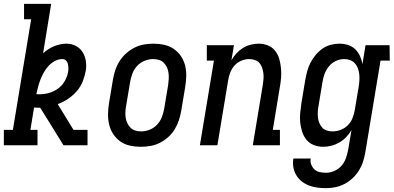

<svg xmlns="http://www.w3.org/2000/svg" viewBox="-28 -755 2048 998"><path d="M-8 0V-80H39L134 -655H97V-735H238L196 -478Q222 -502 254 -515Q286 -528 318 -528Q344 -528 366 -516.5Q388 -505 401 -484.5Q414 -464 418 -439Q422 -414 418 -388Q413 -360 402 -332Q391 -304 371 -281Q351 -258 325.5 -241Q300 -224 272 -214L354 -80H427V0H302L224 -126L181 -195H172Q167 -195 161 -195.5Q155 -196 149 -196L130 -80H167V0ZM178 -265Q203 -265 227.5 -272Q252 -279 273.5 -294.5Q295 -310 308.5 -333.5Q322 -357 326 -381Q328 -392 327.5 -403Q327 -414 324.5 -424Q322 -434 314.5 -441Q307 -448 296 -448Q276 -448 257.5 -438Q239 -428 224.5 -412.5Q210 -397 200 -379Q190 -361 182.5 -342Q175 -323 170 -304Q165 -285 161 -266Q166 -265 170 -265Q174 -265 178 -265Z M704 8Q675 8 647.5 2Q620 -4 598 -19.5Q576 -35 561 -57.5Q546 -80 539.5 -107Q533 -134 533.5 -163Q534 -192 539 -221L559 -341Q563 -365 571 -389.5Q579 -414 593 -436.5Q607 -459 627 -477Q647 -495 670.5 -507Q694 -519 719 -523.5Q744 -528 769 -528Q798 -528 825.5 -522Q853 -516 875.5 -500.5Q898 -485 913 -462.5Q928 -440 934.5 -413Q941 -386 940 -357Q939 -328 934 -299L914 -179Q910 -155 902 -130.5Q894 -106 880.5 -83.5Q867 -61 847 -43Q827 -25 803.5 -13Q780 -1 754.5 3.5Q729 8 704 8ZM706 -72Q728 -72 750.5 -81Q773 -90 789.5 -108Q806 -126 814 -148Q822 -170 826 -193L846 -313Q848 -328 849 -344Q850 -360 848 -375.5Q846 -391 840 -404.5Q834 -418 823.5 -428.5Q813 -439 798.5 -443.5Q784 -448 768 -448Q746 -448 723.5 -439Q701 -430 684.5 -412Q668 -394 660 -372Q652 -350 648 -327L628 -207Q625 -192 624 -176Q623 -160 625 -144.5Q627 -129 633.5 -115.5Q640 -102 650 -91.5Q660 -81 675 -76.5Q690 -72 706 -72Z M1011 0 1084 -440H1047V-520H1188L1175 -442Q1186 -461 1201 -477.5Q1216 -494 1234.5 -505.5Q1253 -517 1274.5 -522.5Q1296 -528 1316 -528Q1342 -528 1364.5 -519Q1387 -510 1402 -491Q1417 -472 1423.5 -449Q1430 -426 1432.5 -401Q1435 -376 1433 -350.5Q1431 -325 1426 -299L1390 -80H1427V0H1286L1338 -313Q1340 -328 1341.5 -343.5Q1343 -359 1341 -374Q1339 -389 1334.5 -403Q1330 -417 1320.5 -427.5Q1311 -438 1297 -443Q1283 -448 1267 -448Q1247 -448 1226.5 -439.5Q1206 -431 1191.5 -415Q1177 -399 1169 -378.5Q1161 -358 1158 -338L1102 0Z M1667 223Q1644 223 1621 220Q1598 217 1577.5 209Q1557 201 1540 187.5Q1523 174 1512 155.5Q1501 137 1497 115Q1493 93 1497 69H1587Q1584 86 1590 101Q1596 116 1607 126Q1618 136 1634 139.5Q1650 143 1667 143Q1688 143 1710 133.5Q1732 124 1747.5 106Q1763 88 1770.5 66Q1778 44 1782 22L1799 -79Q1788 -60 1772 -43Q1756 -26 1736 -14.5Q1716 -3 1694.5 2.5Q1673 8 1652 8Q1626 8 1603 -1Q1580 -10 1565 -28.5Q1550 -47 1542.5 -70.5Q1535 -94 1532.5 -118.5Q1530 -143 1532.5 -169Q1535 -195 1539 -221L1559 -341Q1563 -363 1569 -385.5Q1575 -408 1586 -429Q1597 -450 1612.5 -469Q1628 -488 1648 -502Q1668 -516 1691 -522Q1714 -528 1736 -528Q1760 -528 1781.5 -521Q1803 -514 1818.5 -499Q1834 -484 1843 -464Q1852 -444 1856 -422L1872 -520H1997L1998 -440H1950L1871 36Q1867 60 1859.5 84Q1852 108 1838.5 130Q1825 152 1805.5 170.5Q1786 189 1763 201Q1740 213 1715.5 218Q1691 223 1667 223ZM1701 -72Q1722 -72 1743 -80Q1764 -88 1780 -104Q1796 -120 1804 -140.5Q1812 -161 1816 -182L1836 -302Q1839 -319 1840 -335.5Q1841 -352 1839.5 -368Q1838 -384 1832.5 -399Q1827 -414 1817 -425.5Q1807 -437 1792 -442.5Q1777 -448 1761 -448Q1739 -448 1717.5 -438Q1696 -428 1681.5 -410Q1667 -392 1659 -370.5Q1651 -349 1648 -327L1628 -207Q1625 -192 1624 -176.5Q1623 -161 1624.5 -145.5Q1626 -130 1631.5 -116.5Q1637 -103 1646.5 -92Q1656 -81 1671 -76.5Q1686 -72 1701 -72Z"/></svg>

Font: Iosevka Curly Slab Medium
Style: Italic
Weight: 500
Italic angle: -9°
Monospace: yes
Designer: Belleve Invis
Foundry: Belleve Invis
Version: Version 22.1.2; ttfautohint (v1.8.4)